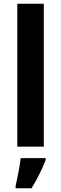

<svg xmlns="http://www.w3.org/2000/svg" viewBox="-20 -780 325 1021"><path d="M213 0V-760H72V0ZM223 71V61H90C85 104 72 171 63 208V221H148C179 170 205 117 223 71Z"/></svg>

Font: Noto Sans Sinhala UI SemiCondensed
Style: Bold
Weight: 700
Width: 4
Designer: Jelle Bosma - Monotype Design Team
Foundry: Monotype Imaging Inc.
Version: Version 2.006